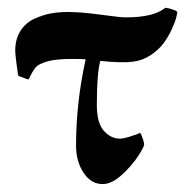

<svg xmlns="http://www.w3.org/2000/svg" viewBox="-20 -464 470 487"><path d="M162.1 -314.5Q121.1 -314.5 99.6 -308.1Q78.1 -301.8 70.8 -293.5Q63.5 -285.2 52.7 -262.7Q51.8 -261.7 26.4 -271.5Q25.4 -275.4 22 -301.3Q18.6 -327.1 18.6 -335Q18.6 -365.2 32.2 -386.2Q45.9 -407.2 68.4 -417Q90.8 -426.8 110.4 -430.2Q129.9 -433.6 151.4 -433.6Q185.5 -433.6 235.4 -426.8Q285.2 -419.9 298.8 -419.9Q370.1 -419.9 399.4 -444.3Q404.3 -444.3 416.5 -440.4Q428.7 -436.5 429.7 -433.6Q429.7 -430.7 426.8 -418.9Q423.8 -407.2 415.5 -389.2Q407.2 -371.1 395 -354.5Q382.8 -337.9 362.3 -324.2Q341.8 -310.5 317.4 -307.6Q288.1 -303.7 234.4 -309.6Q225.6 -278.3 225.6 -198.2Q225.6 -151.4 243.7 -131.8Q261.7 -112.3 284.2 -112.3Q293 -112.3 311.5 -118.2Q330.1 -124 335 -127Q337.9 -125 341.8 -113.3Q345.7 -101.6 345.7 -97.7Q345.7 -91.8 330.6 -68.4Q315.4 -44.9 289.6 -21Q263.7 2.9 240.2 2.9Q210.9 2.9 191.9 -25.9Q172.9 -54.7 172.9 -94.7Q172.9 -204.1 197.3 -313.5Q184.6 -314.5 162.1 -314.5Z"/></svg>

Font: Crimson
Style: Bold
Weight: 700
Version: Version 0.8 ; ttfautohint (v1.00) -l 8 -r 50 -G 200 -x 14 -D